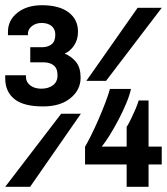

<svg xmlns="http://www.w3.org/2000/svg" viewBox="-20 -716 640 736"><path d="M145 -308Q70 -308 35 -336.5Q0 -365 0 -415.5V-427.5H79.5V-421Q79.5 -401.5 95.8 -388.8Q112 -376 138.5 -376Q165 -376 182.8 -389Q200.5 -402 200.5 -427.5Q200.5 -454.5 185.2 -465.8Q170 -477 148.5 -477H96V-535H142Q163 -535 177.5 -546Q192 -557 192 -583Q192 -605 177.5 -616.5Q163 -628 139.5 -628Q117.5 -628 102.2 -615.8Q87 -603.5 87 -586.5V-581H10.5V-594Q10.5 -638.5 46.8 -667.2Q83 -696 141 -696Q206.5 -696 242.8 -668.8Q279 -641.5 279 -594.5Q279 -564 264 -541.8Q249 -519.5 228 -510.5Q254.5 -499.5 271.8 -478Q289 -456.5 289 -418Q289 -371.5 250.2 -339.8Q211.5 -308 145 -308ZM0 0 214.5 -280H290L95.5 0ZM311 -406 507.5 -686H600L386.5 -406ZM465.5 0V-85.5H306V-153.5Q315.5 -169.5 329.2 -197Q343 -224.5 357 -256.8Q371 -289 383 -320.2Q395 -351.5 401.5 -375H482Q477 -351 464 -320Q451 -289 434.5 -257.5Q418 -226 401 -198.5Q384 -171 370 -154H465.5V-229.5Q473 -241 482.2 -260Q491.5 -279 499.8 -298.5Q508 -318 511.5 -331H549.5V-154H600V-85.5H549.5V0Z"/></svg>

Font: Chivo Mono Medium
Style: Regular
Weight: 500
Monospace: yes
Designer: Hector Gatti
Foundry: Omnibus-Type
Version: Version 1.008